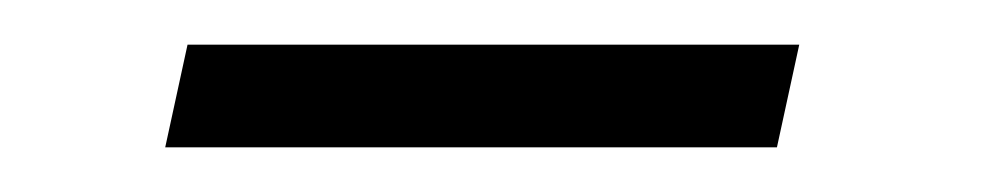

<svg xmlns="http://www.w3.org/2000/svg" viewBox="-20 -315 445 86"><path d="M54 -249 64 -295H338L328 -249Z"/></svg>

Font: Raleway Thin Light
Style: Italic
Weight: 300
Italic angle: -12°
Version: Version 4.026